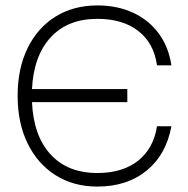

<svg xmlns="http://www.w3.org/2000/svg" viewBox="-20 -680 692 708"><path d="M45 -327Q45 -427 81.5 -502Q118 -577 184.2 -618.5Q250.5 -660 339 -660Q412.5 -660 470.5 -633.2Q528.5 -606.5 565.2 -556.8Q602 -507 612 -439H559Q547.5 -521 490 -565.8Q432.5 -610.5 339 -610.5Q229.5 -610.5 166.8 -542.2Q104 -474 98 -351.5H449.5V-303.5H98Q103.5 -179 166.5 -110.5Q229.5 -42 339 -42Q431.5 -42 488.8 -87Q546 -132 559 -214.5H612Q593 -110 520.8 -51Q448.5 8 339 8Q251 8 184.8 -34Q118.5 -76 81.8 -151.2Q45 -226.5 45 -327Z"/></svg>

Font: Overused Grotesk Light
Style: Regular
Weight: 300
Version: Version 0.004